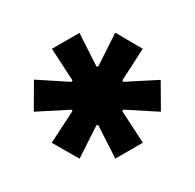

<svg xmlns="http://www.w3.org/2000/svg" viewBox="-109 -940 706 696"><g transform="rotate(-30 243.5 -592.5)"><path d="M301.8 -362.8H186.5L193.8 -499L188 -502L74.2 -427.2L15.6 -527.8L137.7 -589.4V-595.7L15.6 -657.7L74.2 -758.3L188 -683.1L193.8 -686L186.5 -822.3H301.8L294.4 -686L300.3 -683.1L414.6 -758.3L471.7 -657.7L350.6 -595.7V-589.4L471.7 -527.8L414.6 -427.2L300.3 -502L294.4 -499Z"/></g></svg>

Font: Estedad-FD ExtraBold
Style: Regular
Weight: 800
Designer: Amin Abedi
Version: Version 7.3